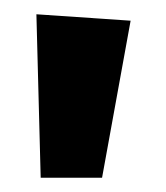

<svg xmlns="http://www.w3.org/2000/svg" viewBox="-20 -845 233 269"><path d="M163 -816 123 -596H37L31 -825Z"/></svg>

Font: Fira Sans Compressed SemiBold
Style: Regular
Weight: 600
Width: 1
Designer: bBox Type GmbH & Carrois Corporate GbR & Edenspiekermann AG
Foundry: bBox Type GmbH & Carrois Corporate GbR & Edenspiekermann AG
Version: Version 4.301